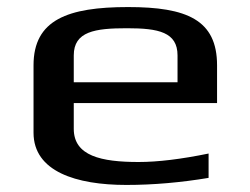

<svg xmlns="http://www.w3.org/2000/svg" viewBox="-20 -514 709 544"><path d="M343 -494C172 -494 75 -458 75 -329V-138C75 -28 196 10 338 10C415 10 493 3 571 -10V-79C493 -63 427 -55 373 -55C267 -55 189 -72 189 -149V-222H595V-329C595 -458 509 -494 343 -494ZM340 -434C429 -434 483 -423 483 -357V-281H189V-357C189 -425 249 -434 340 -434Z"/></svg>

Font: Gamestation Extended
Style: Regular
Weight: 400
Width: 7
Designer: Jonas Hecksher
Foundry: Jonas Hecksher, Playtypeª, e-types AS
Version: Version 1.003